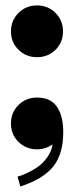

<svg xmlns="http://www.w3.org/2000/svg" viewBox="-20 -532 271 701"><path d="M54.2 148.9 43.9 112.8Q48.8 111.8 56.6 109.1Q64.5 106.4 85 96.7Q105.5 86.9 121.8 74.7Q138.2 62.5 153.3 41Q168.5 19.5 171.9 -4.9Q146 13.2 115.2 13.2Q75.2 13.2 47.6 -13.9Q20 -41 20 -81.1Q20 -121.6 47.6 -148.7Q75.2 -175.8 115.2 -175.8Q165.5 -175.8 188.2 -141.8Q210.9 -107.9 210.9 -49.8Q210.9 31.2 173.8 76.7Q136.7 122.1 54.2 148.9ZM20 -417Q20 -457.5 47.6 -484.9Q75.2 -512.2 115.2 -512.2Q155.3 -512.2 182.6 -484.9Q210 -457.5 210 -417Q210 -377 182.6 -350.1Q155.3 -323.2 115.2 -323.2Q75.2 -323.2 47.6 -350.3Q20 -377.4 20 -417Z"/></svg>

Font: Lletraferida
Style: Heavy
Weight: 900
Designer: Josep Patau Bellart
Foundry: Josep Patau Bellart
Version: Version 1.000